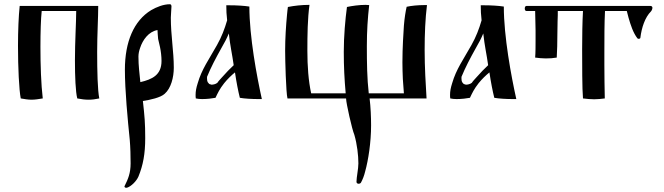

<svg xmlns="http://www.w3.org/2000/svg" viewBox="-20 -465 3136 907"><path d="M78 0C96 3 112 6 129 6C146 6 163 3 182 0C174 -66 171 -159 171 -243C171 -313 173 -376 177 -413H340C340 -363 334 -268 334 -180C334 -103 337 -31 345 0C365 4 382 6 399 6C415 6 430 4 449 0C441 -40 439 -128 439 -220C439 -300 444 -382 444 -437H73C68 -389 65 -320 65 -249C65 -146 70 -41 78 0Z M643 -77C639 -119 634 -153 634 -198C634 -211 637 -225 642 -239C654 -276 682 -316 724 -323C725 -312 725 -295 727 -281L736 -242C740 -223 743 -199 743 -177C743 -110 698 -90 643 -77ZM787 -382C787 -397 790 -422 790 -435C790 -441 787 -445 783 -445C752 -445 720 -432 694 -417C612 -367 570 -267 570 -136C570 -39 583 99 593 196C596 231 597 272 597 307C597 353 585 381 569 413C568 414 568 415 568 416C568 419 571 422 576 422H579C600 416 625 390 634 369C656 315 666 262 666 187C666 116 663 84 655 12C689 7 739 -4 758 -22C788 -48 801 -100 801 -145C801 -223 787 -296 787 -382Z M1158 -434C1133 -438 1097 -440 1066 -440H1049C1049 -417 1050 -393 1053 -369C1041 -328 1027 -291 1005 -252C967 -184 933 -138 914 -72C907 -50 904 -34 904 -17C904 -11 904 -6 905 0C914 2 924 3 935 3C958 3 983 0 998 -3C1009 -26 1017 -44 1039 -72C1055 -92 1074 -110 1090 -123C1097 -76 1105 -35 1113 -3C1134 1 1171 3 1201 3H1217C1193 -105 1158 -292 1158 -434ZM1084 -157C1067 -141 1048 -122 1028 -99C1021 -91 1011 -81 1007 -74C999 -67 986 -65 979 -65C978 -65 971 -68 969 -68C964 -74 958 -76 958 -93V-102C977 -148 998 -188 1027 -240C1040 -262 1051 -283 1061 -307C1067 -249 1077 -208 1084 -157Z M1726 0H1995C1991 -65 1986 -148 1986 -229C1986 -304 1989 -377 1997 -441H1984C1955 -441 1924 -438 1901 -433C1896 -411 1891 -381 1888 -344C1886 -312 1881 -241 1881 -170C1881 -143 1882 -117 1883 -92L1888 -24H1722C1714 -94 1713 -168 1713 -247C1713 -318 1717 -379 1724 -441C1718 -441 1712 -442 1707 -442C1677 -442 1642 -437 1619 -432C1611 -373 1604 -294 1604 -220C1604 -150 1607 -91 1613 -24H1450C1437 -82 1432 -154 1432 -225C1432 -300 1433 -377 1442 -442C1406 -442 1370 -438 1340 -432C1339 -423 1337 -412 1336 -397C1331 -344 1327 -285 1327 -225C1327 -182 1331 -27 1338 0H1615V2C1615 21 1643 147 1654 172C1667 217 1673 269 1673 307C1673 333 1664 372 1664 394C1664 400 1669 403 1674 403C1679 403 1684 401 1686 396C1693 383 1700 366 1705 345C1720 291 1733 207 1733 127C1733 89 1731 40 1726 0Z M2360 -434C2335 -438 2299 -440 2268 -440H2251C2251 -417 2252 -393 2255 -369C2243 -328 2229 -291 2207 -252C2169 -184 2135 -138 2116 -72C2109 -50 2106 -34 2106 -17C2106 -11 2106 -6 2107 0C2116 2 2126 3 2137 3C2160 3 2185 0 2200 -3C2211 -26 2219 -44 2241 -72C2257 -92 2276 -110 2292 -123C2299 -76 2307 -35 2315 -3C2336 1 2373 3 2403 3H2419C2395 -105 2360 -292 2360 -434ZM2286 -157C2269 -141 2250 -122 2230 -99C2223 -91 2213 -81 2209 -74C2201 -67 2188 -65 2181 -65C2180 -65 2173 -68 2171 -68C2166 -74 2160 -76 2160 -93V-102C2179 -148 2200 -188 2229 -240C2242 -262 2253 -283 2263 -307C2269 -249 2279 -208 2286 -157Z M2837 0C2836 -48 2835 -107 2835 -159V-217C2835 -285 2835 -356 2838 -413H2941L2949 -382C2959 -347 2971 -310 2991 -284C2994 -280 3004 -281 3005 -286C3011 -335 3027 -383 3055 -411C3058 -414 3062 -422 3062 -428C3062 -433 3059 -437 3052 -437H2467C2461 -437 2459 -430 2459 -425C2459 -419 2461 -413 2467 -413H2508C2508 -385 2510 -352 2510 -321V-278C2510 -251 2510 -215 2508 -193C2525 -191 2540 -189 2558 -189C2577 -189 2592 -190 2610 -193C2612 -223 2613 -268 2613 -303L2614 -365C2615 -385 2615 -401 2615 -413H2734C2731 -363 2730 -292 2730 -233C2730 -169 2730 -42 2734 0C2751 2 2769 4 2787 4C2805 4 2820 2 2837 0Z"/></svg>

Font: Ponomar Unicode
Style: Regular
Weight: 400
Version: 1.3